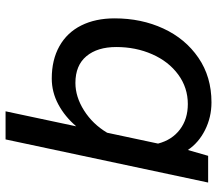

<svg xmlns="http://www.w3.org/2000/svg" viewBox="-65 -537 780 690"><g transform="rotate(90 325.0 -192.0)"><path d="M519 -477 540 -550H636L481 178H380L434 -76Q399 -35 355 -11.5Q311 12 262 12Q195 12 146 -15.5Q97 -43 71.5 -94Q46 -145 46 -214Q46 -310 82.5 -389Q119 -468 187.5 -515Q256 -562 348 -562Q401 -562 447 -539Q493 -516 519 -477ZM278 -73Q328 -73 377 -104Q426 -135 457 -187L496 -370Q483 -420 445.5 -448.5Q408 -477 354 -477Q295 -477 248 -442.5Q201 -408 175 -349Q149 -290 149 -220Q149 -152 182 -112.5Q215 -73 278 -73Z"/></g></svg>

Font: Azeret Mono
Style: Italic
Weight: 400
Italic angle: -12°
Designer: Martin Vácha
Foundry: Displaay
Version: Version 1.000; Glyphs 3.0.3, build 3074